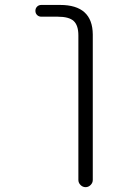

<svg xmlns="http://www.w3.org/2000/svg" viewBox="-20 -565 540 781"><path d="M148.4 -497.1Q137.7 -497.1 130.9 -503.9Q124 -510.7 124 -521Q124 -531.2 130.9 -538.1Q137.7 -544.9 148.4 -544.9H224.6Q356.4 -544.9 357.4 -424.8V167Q357.4 178.7 348.6 187.5Q339.8 196.3 328.1 196.3Q316.4 196.3 307.6 187.5Q298.8 178.7 298.8 167V-420.9Q298.8 -461.9 279.8 -479.5Q260.7 -497.1 214.8 -497.1Z"/></svg>

Font: Rounded-X Mgen+ 1m light
Style: Regular
Weight: 200
Designer: [Source Han Sans]
Ryoko NISHIZUKA  (kana & ideographs); Paul D. Hunt (Latin, Greek & Cyrillic); Wenlong ZHANG  (bopomofo
Version: Version 1.059.20150602